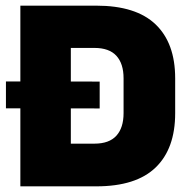

<svg xmlns="http://www.w3.org/2000/svg" viewBox="-20 -659 672 679"><path d="M332.5 -275.5 1 -276V-371L332.5 -370.5ZM320.5 0H179.5V-151H314Q366 -151 391.5 -179Q417 -207 417 -259V-382Q417 -434 391.5 -461.8Q366 -489.5 314 -489.5H179.5V-639H320.5Q461 -639 530.2 -572.8Q599.5 -506.5 599.5 -382V-258.5Q599.5 -133.5 530.5 -66.8Q461.5 0 320.5 0ZM230.5 0H52V-639H230.5Z"/></svg>

Font: Anek Devanagari ExtraBold
Style: Regular
Weight: 800
Designer: Kailash Malviya (Devanagari) & Yesha Goshar (Latin)
Foundry: Ek Type
Version: Version 1.003